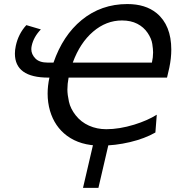

<svg xmlns="http://www.w3.org/2000/svg" viewBox="-20 -703 890 943"><path d="M473.6 12.2Q374.5 12.2 309.1 -36.1Q248.5 -81.1 225.6 -158.7Q213.9 -199.2 213.9 -243.2Q213.9 -281.2 222.7 -321.8H217.8Q53.2 -321.8 53.2 -439.9Q53.2 -457.5 57.6 -478Q70.3 -537.1 109.4 -579.6L180.7 -558.6Q145 -521.5 135.7 -478Q133.8 -469.2 133.8 -461.4Q133.8 -436.5 153.6 -416Q173.3 -395.5 214.8 -395.5H242.7Q289.1 -529.3 380.9 -604.5Q476.6 -683.1 605.5 -683.1Q694.3 -683.1 749 -638.7Q821.3 -579.1 821.3 -459Q821.3 -417 811.5 -370.1Q803.2 -331.1 800.3 -321.8H316.9Q311 -291 311 -263.2Q311 -238.3 318.6 -203.6Q326.2 -168.9 352.1 -136.2Q377.9 -103.5 417 -85.9Q456.1 -68.4 502.4 -68.4Q565.9 -68.4 639.2 -90.8Q705.1 -111.3 750 -139.6L743.2 -52.2Q691.4 -22.5 618.7 -5.1Q545.9 12.2 473.6 12.2ZM726.1 -395.5Q731.9 -421.4 731.9 -445.3Q731.9 -460.9 728 -487.1Q724.1 -513.2 705.1 -541.5Q686 -569.8 654.3 -586.2Q622.6 -602.5 579.1 -602.5Q501.5 -602.5 437.3 -547.6Q373 -492.7 337.4 -395.5ZM463.4 219.7H387.7L439.5 -2.9H515.1Z"/></svg>

Font: Cadman
Style: Italic
Weight: 400
Italic angle: -12°
Designer: Paul James MIller
Foundry: High-Logic / Made with FontCreator
Version: Version 2.114;March 28, 2021;FontCreator 13.0.0.2683 64-bit